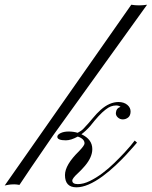

<svg xmlns="http://www.w3.org/2000/svg" viewBox="-151 -799 648 820"><path d="M409.7 -778.8Q441.9 -773.4 477.1 -778.8L75.2 -219.7Q-39.1 -53.7 -67.9 -9.3Q-81.1 -11.7 -90.1 -11.7Q-99.1 -11.7 -104 -11.2Q-108.9 -10.7 -114 -10Q-119.1 -9.3 -123.5 -8.3Q-127.9 -7.3 -130.9 -6.8ZM157.7 -27.8Q157.7 -12.7 181.6 -12.7Q205.6 -12.7 232.9 -26.1Q260.3 -39.6 286.9 -59.6Q313.5 -79.6 337.6 -103.3Q361.8 -127 380.9 -147.5Q409.7 -178.7 424.3 -198.7L434.1 -189.9Q432.1 -188 419.7 -173.3Q407.2 -158.7 387.5 -137.5Q367.7 -116.2 342 -92Q316.4 -67.9 288.1 -46.9Q223.1 1 175.3 1Q126.5 1 126.5 -51.3Q126.5 -94.7 186 -152.8Q210 -177.7 210 -186.5Q210 -206.1 181.2 -215.8Q152.3 -199.7 130.4 -199.7Q93.8 -199.7 93.8 -214.8Q93.8 -223.6 107.7 -230.5Q121.6 -237.3 141.8 -237.3Q162.1 -237.3 180.7 -231.9Q196.3 -239.7 205.1 -249Q226.6 -271.5 244.6 -293.5Q262.7 -315.4 279.3 -330.1Q316.9 -363.3 355 -363.3Q378.4 -363.3 392.8 -351.1Q407.2 -338.9 406.7 -321.8Q406.2 -304.7 396 -296.9Q385.7 -289.1 373.5 -289.1Q361.3 -289.1 352.3 -297.4Q343.3 -305.7 343.8 -316.4Q345.2 -336.9 363.8 -342.8Q356.4 -348.6 345 -348.6Q333.5 -348.6 322.5 -344.5Q311.5 -340.3 298.8 -330.1Q272.9 -310.1 234.4 -260.7Q216.3 -240.2 196.8 -225.6Q243.2 -204.1 243.2 -162.1Q243.2 -127.9 211.9 -90.8Q198.7 -75.2 183.6 -61Q157.7 -37.6 157.7 -27.8Z"/></svg>

Font: Pinyon Script
Style: Regular
Weight: 400
Designer: Nicole Fally
Foundry: Nicole Fally
Version: Version 1.005